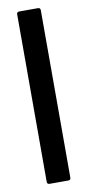

<svg xmlns="http://www.w3.org/2000/svg" viewBox="-83 -734 349 768"><g transform="rotate(-10 92.0 -350.0)"><path d="M54 0Q44 0 44 -10V-690Q44 -700 54 -700H130Q140 -700 140 -690V-10Q140 0 130 0Z"/></g></svg>

Font: Barlow Condensed Medium
Style: Regular
Weight: 500
Width: 3
Designer: Jeremy Tribby
Foundry: Tribby Type
Version: Version 1.422;hotconv 1.0.109;makeotfexe 2.5.65596